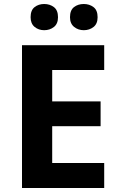

<svg xmlns="http://www.w3.org/2000/svg" viewBox="-20 -1006 600 960"><path d="M501 -66H90V-780H501V-656H241V-499H483V-375H241V-191H501ZM133 -920Q133 -955 153 -970.5Q173 -986 201 -986Q229 -986 249.5 -970.5Q270 -955 270 -920Q270 -887 249.5 -871Q229 -855 201 -855Q173 -855 153 -871.5Q133 -888 133 -920ZM330 -920Q330 -955 350 -970.5Q370 -986 399 -986Q427 -986 447.5 -970.5Q468 -955 468 -920Q468 -887 447.5 -871Q427 -855 399 -855Q371 -855 350.5 -871.5Q330 -888 330 -920Z"/></svg>

Font: Noto Sans Malayalam UI
Style: Regular
Weight: 400
Designer: Jelle Bosma - Monotype Design Team
Foundry: Monotype Imaging Inc.
Version: Version 2.104